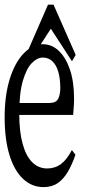

<svg xmlns="http://www.w3.org/2000/svg" viewBox="-23 -784 371 809"><path d="M160.2 4.4Q110.8 4.4 73.7 -30.8Q36.6 -65.9 16.6 -131.6Q-3.4 -197.3 -3.4 -290Q-3.4 -382.3 18.3 -451.7Q40 -521 77.1 -559.3Q114.3 -597.7 157.7 -597.7Q195.3 -597.7 224.9 -569.6Q254.4 -541.5 271.7 -490.7Q289.1 -439.9 289.1 -366.7Q289.1 -346.7 287.4 -329.1Q285.6 -311.5 285.2 -299.8H23.4V-350.1H185.1Q213.4 -350.1 222.2 -367.9Q231 -385.7 231 -412.6Q231 -454.1 222.2 -482.9Q213.4 -511.7 196.8 -526.6Q180.2 -541.5 157.7 -541.5Q133.8 -541.5 111.1 -518.3Q88.4 -495.1 73.2 -443.4Q58.1 -391.6 58.1 -304.2Q58.1 -230 72.3 -178.2Q86.4 -126.5 112.8 -100.3Q139.2 -74.2 175.8 -74.2Q209 -74.2 234.1 -93Q259.3 -111.8 279.8 -151.9L294.9 -131.8Q280.8 -90.8 262.9 -60.3Q245.1 -29.8 220.5 -12.7Q195.8 4.4 160.2 4.4ZM280.3 -525.9 161.6 -708.5H220.7L102.5 -525.9L86.9 -552.7L179.2 -764.2H202.6L295.9 -552.7Z"/></svg>

Font: Scarab Serif
Style: Condensed
Weight: 400
Designer: John Roberts
Foundry: Scarab
Version: 1.0